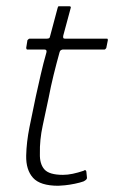

<svg xmlns="http://www.w3.org/2000/svg" viewBox="-20 -596 366 616"><path d="M167 0Q109 0 86 -25.5Q63 -51 64 -97Q65 -140 74.5 -187.5Q84 -235 95 -287Q103 -323 111 -358Q119 -393 129 -428Q131 -437 123 -437H67Q66 -437 65 -439Q64 -441 64 -442L68 -467Q69 -468 71 -470Q73 -472 75 -472H130Q135 -472 137.5 -473.5Q140 -475 141 -481L165 -571Q166 -576 169 -576H202Q204 -576 206 -575Q208 -574 207 -571L183 -482Q182 -477 183 -474.5Q184 -472 188 -472H322Q325 -472 325.5 -471Q326 -470 326 -467L321 -442Q321 -442 319 -439.5Q317 -437 315 -437H181Q179 -437 175.5 -435Q172 -433 171 -428Q161 -392 152 -355.5Q143 -319 136 -282Q127 -239 117 -193Q107 -147 108 -103Q107 -70 122.5 -52.5Q138 -35 182 -35Q197 -35 213.5 -38.5Q230 -42 248 -48Q252 -51 254 -50Q256 -49 257 -46L259 -26Q260 -20 248 -14Q237 -10 220 -6.5Q203 -3 188 -1.5Q173 0 167 0Z"/></svg>

Font: Glory Thin ExtraLight
Style: Italic
Weight: 250
Italic angle: -12°
Version: Version 1.011